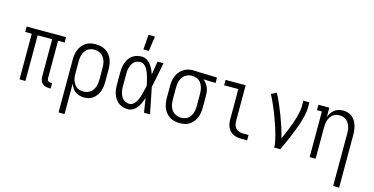

<svg xmlns="http://www.w3.org/2000/svg" viewBox="-90 -1213 3680 1889"><g transform="rotate(15 1750.0 -268.5)"><path d="M421 8Q402 8 383 3Q364 -2 350 -15Q336 -28 330 -46.5Q324 -65 324 -84V-465H176V0H116V-465H49V-520H451V-465H384V-84Q384 -76 386.5 -69Q389 -62 394 -57Q399 -52 406.5 -49.5Q414 -47 421 -47H435V8Z M571 215V-320Q571 -346 574.5 -372Q578 -398 587.5 -422Q597 -446 613.5 -467Q630 -488 651.5 -502.5Q673 -517 699 -522.5Q725 -528 751 -528Q777 -528 803.5 -522.5Q830 -517 852.5 -503Q875 -489 892 -468.5Q909 -448 919 -423.5Q929 -399 933 -372.5Q937 -346 937 -320V-200Q937 -175 934 -150Q931 -125 923 -101.5Q915 -78 901 -57Q887 -36 867 -20.5Q847 -5 823 1.5Q799 8 774 8Q750 8 727 1.5Q704 -5 685 -19Q666 -33 653 -53Q640 -73 632 -95V215ZM751 -47Q770 -47 788 -52Q806 -57 821.5 -67.5Q837 -78 847.5 -93.5Q858 -109 864.5 -126.5Q871 -144 873.5 -162.5Q876 -181 876 -200V-320Q876 -339 873.5 -357.5Q871 -376 865 -393.5Q859 -411 848 -426.5Q837 -442 821.5 -452.5Q806 -463 788 -468Q770 -473 751 -473Q733 -473 715 -468Q697 -463 682.5 -452Q668 -441 658 -425Q648 -409 642 -392Q636 -375 634 -356.5Q632 -338 632 -320V-200Q632 -182 634 -163.5Q636 -145 642 -128Q648 -111 658 -95Q668 -79 682.5 -68Q697 -57 715 -52Q733 -47 751 -47Z M1221 8Q1196 8 1171.5 1.5Q1147 -5 1126.5 -20Q1106 -35 1092 -56Q1078 -77 1069.5 -101Q1061 -125 1058 -150Q1055 -175 1055 -200V-320Q1055 -345 1058 -370Q1061 -395 1069.5 -419Q1078 -443 1092 -464Q1106 -485 1126.5 -500Q1147 -515 1171.5 -521.5Q1196 -528 1221 -528Q1248 -528 1272 -514Q1296 -500 1312.5 -478.5Q1329 -457 1340.5 -432.5Q1352 -408 1360 -383Q1366 -417 1371 -451.5Q1376 -486 1382 -520H1443Q1430 -456 1418 -391.5Q1406 -327 1392 -264Q1407 -198 1419 -132Q1431 -66 1445 0H1384Q1378 -36 1372.5 -72Q1367 -108 1361 -144Q1352 -117 1341 -91.5Q1330 -66 1314 -44Q1298 -22 1273.5 -7Q1249 8 1221 8ZM1221 -47Q1243 -47 1261 -62Q1279 -77 1290 -96Q1301 -115 1308 -136Q1315 -157 1321 -178Q1327 -199 1331.5 -220.5Q1336 -242 1341 -264Q1336 -285 1331.5 -306Q1327 -327 1321 -347.5Q1315 -368 1307.5 -388.5Q1300 -409 1289 -427Q1278 -445 1260.5 -459Q1243 -473 1221 -473Q1204 -473 1187 -467Q1170 -461 1157.5 -449Q1145 -437 1137 -421.5Q1129 -406 1124 -389Q1119 -372 1117.5 -354.5Q1116 -337 1116 -320V-200Q1116 -183 1117.5 -165.5Q1119 -148 1124 -131Q1129 -114 1137 -98.5Q1145 -83 1157.5 -71Q1170 -59 1187 -53Q1204 -47 1221 -47ZM1217 -600 1228 -752H1294L1272 -600Z M1749 8Q1723 8 1696.5 2.5Q1670 -3 1647.5 -17Q1625 -31 1608 -51.5Q1591 -72 1581 -96.5Q1571 -121 1567 -147.5Q1563 -174 1563 -200V-320Q1563 -345 1566.5 -370.5Q1570 -396 1579.5 -419.5Q1589 -443 1604.5 -463.5Q1620 -484 1641 -498.5Q1662 -513 1686.5 -520.5Q1711 -528 1737 -528H1750L1988 -520V-465L1863 -469Q1880 -457 1893 -439.5Q1906 -422 1914.5 -402.5Q1923 -383 1926 -362Q1929 -341 1929 -320V-200Q1929 -174 1925.5 -148Q1922 -122 1912.5 -98Q1903 -74 1886.5 -53Q1870 -32 1848.5 -17.5Q1827 -3 1801 2.5Q1775 8 1749 8ZM1749 -47Q1767 -47 1785 -52Q1803 -57 1817.5 -68Q1832 -79 1842 -95Q1852 -111 1858 -128Q1864 -145 1866 -163.5Q1868 -182 1868 -200V-320Q1868 -337 1866 -354.5Q1864 -372 1859 -388.5Q1854 -405 1845 -420.5Q1836 -436 1823 -447.5Q1810 -459 1793.5 -465Q1777 -471 1760 -472L1750 -473H1741Q1723 -473 1706 -467Q1689 -461 1674.5 -450Q1660 -439 1650 -423.5Q1640 -408 1634 -391Q1628 -374 1626 -356Q1624 -338 1624 -320V-200Q1624 -181 1626.5 -162.5Q1629 -144 1635 -126.5Q1641 -109 1652 -93.5Q1663 -78 1678.5 -67.5Q1694 -57 1712 -52Q1730 -47 1749 -47Z M2374 0Q2354 0 2333 -3.5Q2312 -7 2293.5 -16Q2275 -25 2260 -40Q2245 -55 2236 -74Q2227 -93 2223.5 -113.5Q2220 -134 2220 -155V-465H2075V-520H2280V-155Q2280 -135 2285.5 -116Q2291 -97 2304 -82.5Q2317 -68 2336 -61.5Q2355 -55 2374 -55H2434V0Z M2710 0Q2710 -33 2702.5 -66Q2695 -99 2686.5 -131Q2678 -163 2667.5 -194.5Q2657 -226 2646 -257.5Q2635 -289 2623 -320Q2611 -351 2598 -381.5Q2585 -412 2571 -442.5Q2557 -473 2542 -502L2596 -528Q2622 -478 2644.5 -426Q2667 -374 2687 -321.5Q2707 -269 2724.5 -215Q2742 -161 2755 -106Q2768 -135 2780.5 -164.5Q2793 -194 2805 -223.5Q2817 -253 2827.5 -283Q2838 -313 2846.5 -343.5Q2855 -374 2861.5 -405Q2868 -436 2868 -468V-520H2929V-468Q2929 -427 2919.5 -386Q2910 -345 2897.5 -305.5Q2885 -266 2870 -227.5Q2855 -189 2839 -151Q2823 -113 2806 -75Q2789 -37 2771 0Z M3368 215V-320Q3368 -338 3366 -356.5Q3364 -375 3358 -392Q3352 -409 3342.5 -424.5Q3333 -440 3318.5 -451.5Q3304 -463 3286 -468Q3268 -473 3250 -473Q3232 -473 3214 -468Q3196 -463 3181.5 -451.5Q3167 -440 3157.5 -424.5Q3148 -409 3142 -392Q3136 -375 3134 -356.5Q3132 -338 3132 -320V0H3071V-465H3021V-520H3132V-425Q3140 -447 3153 -466.5Q3166 -486 3184.5 -500.5Q3203 -515 3226 -521.5Q3249 -528 3273 -528Q3297 -528 3321 -521Q3345 -514 3364 -498.5Q3383 -483 3396 -461.5Q3409 -440 3416 -416.5Q3423 -393 3426 -369Q3429 -345 3429 -320V215Z"/></g></svg>

Font: Iosevka Curly Slab Light
Style: Regular
Weight: 300
Monospace: yes
Designer: Belleve Invis
Foundry: Belleve Invis
Version: Version 22.1.2; ttfautohint (v1.8.4)